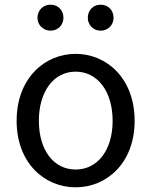

<svg xmlns="http://www.w3.org/2000/svg" viewBox="-20 -787 646 820"><path d="M303 13C436 13 555 -91 555 -271C555 -452 436 -557 303 -557C170 -557 51 -452 51 -271C51 -91 170 13 303 13ZM303 -63C209 -63 146 -146 146 -271C146 -396 209 -481 303 -481C397 -481 461 -396 461 -271C461 -146 397 -63 303 -63ZM196 -656C228 -656 251 -681 251 -711C251 -743 228 -767 196 -767C164 -767 140 -743 140 -711C140 -681 164 -656 196 -656ZM410 -656C442 -656 465 -681 465 -711C465 -743 442 -767 410 -767C378 -767 355 -743 355 -711C355 -681 378 -656 410 -656Z"/></svg>

Font: Source Han Sans KR Regular
Style: Regular
Weight: 400
Designer: Ryoko NISHIZUKA (kana & ideographs); Paul D. Hunt (Latin, Greek & Cyrillic); Wenlong ZHANG (bopomofo); Sandoll Communica
Foundry: Adobe Systems Incorporated
Version: Version 1.004;PS 1.004;hotconv 1.0.82;makeotf.lib2.5.63406